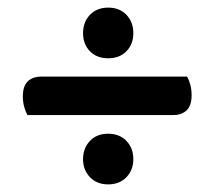

<svg xmlns="http://www.w3.org/2000/svg" viewBox="-20 -545 564 504"><path d="M52 -243Q47 -252 43.5 -264.5Q40 -277 40 -292Q40 -319 53 -331.5Q66 -344 89 -344H471Q476 -336 479.5 -323Q483 -310 483 -295Q483 -268 470 -255.5Q457 -243 435 -243ZM198 -127Q198 -156 216 -175Q234 -194 264 -194Q294 -194 312 -175Q330 -156 330 -127Q330 -99 312 -80Q294 -61 264 -61Q234 -61 216 -80Q198 -99 198 -127ZM198 -458Q198 -487 216 -506Q234 -525 264 -525Q294 -525 312 -506Q330 -487 330 -458Q330 -429 312 -410.5Q294 -392 264 -392Q234 -392 216 -410.5Q198 -429 198 -458Z"/></svg>

Font: Baloo Bhai 2 SemiBold
Style: Regular
Weight: 600
Designer: Supriya Tembe, Noopur Datye and Ek Type
Foundry: Ek Type
Version: Version 1.640;PS 1.000;hotconv 16.6.51;makeotf.lib2.5.65220;